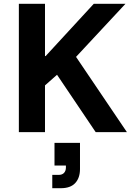

<svg xmlns="http://www.w3.org/2000/svg" viewBox="-20 -695 697 1010"><path d="M79.2 0V-675H216.7V-400H220L473.3 -675H640L380 -395.8L647.5 0H483.3L280 -301.7L216.7 -245.8V0ZM255 295V225H288.3Q307.5 225 317.1 214.2Q326.7 203.3 326.7 186.7V175.8H266.7V56.7H400.8V194.2Q400.8 240.8 375.8 267.9Q350.8 295 300 295Z"/></svg>

Font: Funnel Sans
Style: Bold
Weight: 700
Designer: NORD ID, Kristian Moeller
Foundry: Dicotype
Version: Version 1.000